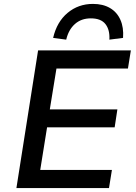

<svg xmlns="http://www.w3.org/2000/svg" viewBox="-20 -963 696 983"><path d="M64 0 175 -705H650L635 -612H269L235 -403H581L567 -311H221L186 -93H553L538 0ZM319 -760 252 -769Q271 -851 326 -897Q381 -943 456 -943Q507 -943 543 -922Q579 -901 596.5 -861.5Q614 -822 610 -769L540 -760Q543 -810 520 -839.5Q497 -869 445 -869Q396 -869 363.5 -840Q331 -811 319 -760Z"/></svg>

Font: Nunito Sans 7pt SemiBold
Style: Italic
Weight: 600
Italic angle: -9°
Designer: Vernon Adams
Foundry: Vernon Adams
Version: Version 3.101;gftools[0.9.27]